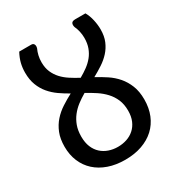

<svg xmlns="http://www.w3.org/2000/svg" viewBox="-173 -830 878 949"><g transform="rotate(-30 266.0 -355.0)"><path d="M481.5 -611.5Q481.5 -573.5 469.5 -545Q457.5 -516.5 437.5 -494.5Q417.5 -472.5 391.2 -455.2Q365 -438 336.5 -422.5Q367 -406 395.8 -387Q424.5 -368 446.5 -342.5Q468.5 -317 482 -283.2Q495.5 -249.5 495.5 -204Q495.5 -155.5 479.5 -116.2Q463.5 -77 433.8 -49.5Q404 -22 361.5 -7Q319 8 266 8Q213 8 170.8 -6.8Q128.5 -21.5 98.8 -48.5Q69 -75.5 53 -113.5Q37 -151.5 37 -197.5Q37 -242.5 50.2 -275.5Q63.5 -308.5 85.5 -333.2Q107.5 -358 136 -376.5Q164.5 -395 195 -411Q166.5 -427 140.5 -445.2Q114.5 -463.5 94.5 -487.2Q74.5 -511 62.8 -541.5Q51 -572 51 -612.5Q51 -640 57.2 -665.2Q63.5 -690.5 78 -717.5H146.5Q158 -717.5 162.2 -708.8Q166.5 -700 162.5 -687Q155.5 -672.5 151.2 -654.2Q147 -636 147 -616.5Q147 -584.5 157.5 -560.2Q168 -536 185.5 -517Q203 -498 226.5 -482.8Q250 -467.5 276.5 -453.5Q300.5 -467 321.2 -482.2Q342 -497.5 357.5 -516.5Q373 -535.5 382 -559.8Q391 -584 391 -615.5Q391 -634.5 386.8 -653Q382.5 -671.5 375.5 -686Q371.5 -699.5 376 -708.5Q380.5 -717.5 398 -717.5H456Q469 -694.5 475.2 -666.2Q481.5 -638 481.5 -611.5ZM398.5 -196Q398.5 -232 386.8 -259.5Q375 -287 355.2 -308.2Q335.5 -329.5 309.8 -346.5Q284 -363.5 255.5 -379Q230.5 -364.5 208.2 -347.5Q186 -330.5 169.5 -309.2Q153 -288 143.2 -261.2Q133.5 -234.5 133.5 -200Q133.5 -165.5 144 -140.2Q154.5 -115 172.8 -98.5Q191 -82 215 -73.8Q239 -65.5 266 -65.5Q293 -65.5 317 -73.5Q341 -81.5 359.2 -97.8Q377.5 -114 388 -138.5Q398.5 -163 398.5 -196Z"/></g></svg>

Font: Lato Medium
Style: Regular
Weight: 500
Designer: Lukasz Dziedzic
Foundry: tyPoland Lukasz Dziedzic
Version: Version 2.006; 2014-01-15